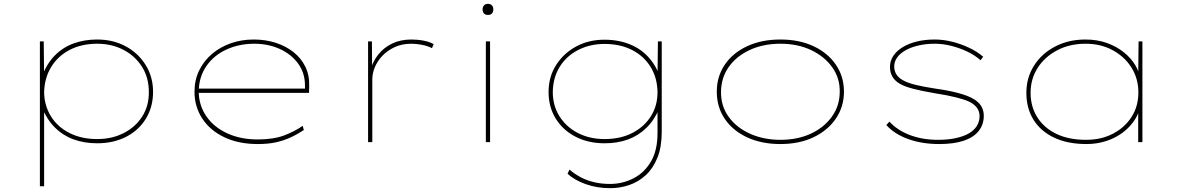

<svg xmlns="http://www.w3.org/2000/svg" viewBox="-20 -741 6148 1001"><path d="M188 230V-525H208L210 -343L199 -342Q223 -408 265 -451Q307 -494 363.5 -514.5Q420 -535 486 -535Q570 -535 635.5 -499.5Q701 -464 739.5 -402Q778 -340 778 -262Q778 -184 741 -123Q704 -62 638 -28Q572 6 487 6Q420 6 364.5 -14Q309 -34 267 -75.5Q225 -117 199 -180H210V230ZM487 -16Q564 -16 625.5 -47.5Q687 -79 722 -134.5Q757 -190 756 -262Q756 -336 720.5 -392.5Q685 -449 624 -481Q563 -513 487 -513Q405 -513 343.5 -481Q282 -449 247 -392Q212 -335 210 -260Q211 -191 245 -135.5Q279 -80 341.5 -48Q404 -16 487 -16Z M1324 10Q1224 10 1149.5 -25.5Q1075 -61 1034.5 -123Q994 -185 994 -263Q994 -324 1018.5 -374Q1043 -424 1085.5 -460Q1128 -496 1183.5 -515.5Q1239 -535 1303 -535Q1364 -535 1417 -518Q1470 -501 1510 -469.5Q1550 -438 1572 -393Q1594 -348 1592 -291L1591 -257H1006V-279H1580L1570 -270V-295Q1570 -361 1534 -410Q1498 -459 1438 -486Q1378 -513 1306 -513Q1227 -513 1161 -483Q1095 -453 1056 -396.5Q1017 -340 1016 -263Q1017 -191 1056 -134.5Q1095 -78 1164.5 -46Q1234 -14 1323 -14Q1406 -14 1461.5 -35Q1517 -56 1558 -85L1564 -63Q1529 -40 1494 -24Q1459 -8 1418.5 1Q1378 10 1324 10Z M1899 0V-525H1919L1920 -377L1910 -371Q1923 -420 1952 -456.5Q1981 -493 2024.5 -514Q2068 -535 2125 -535Q2158 -535 2189 -529Q2220 -523 2241 -511L2232 -490Q2209 -502 2179 -507.5Q2149 -513 2125 -513Q2075 -513 2037 -495Q1999 -477 1973 -449.5Q1947 -422 1934 -390Q1921 -358 1921 -328V0Z M2513 0V-525H2535V0ZM2524 -663Q2510 -663 2503 -671Q2496 -679 2496 -692Q2496 -704 2503 -712.5Q2510 -721 2524 -721Q2537 -721 2544.5 -713Q2552 -705 2552 -692Q2552 -679 2545 -671Q2538 -663 2524 -663Z M3162 240Q3092 240 3033.5 219Q2975 198 2939 165L2949 143Q2974 165 3005.5 182Q3037 199 3076 208.5Q3115 218 3161 218Q3224 218 3281 189.5Q3338 161 3373 102.5Q3408 44 3408 -47V-181H3420Q3393 -117 3351 -75.5Q3309 -34 3254.5 -14Q3200 6 3132 6Q3047 6 2981 -28Q2915 -62 2877.5 -122.5Q2840 -183 2840 -261Q2840 -340 2879 -401.5Q2918 -463 2983.5 -498.5Q3049 -534 3131 -534Q3172 -534 3208.5 -526.5Q3245 -519 3277.5 -504Q3310 -489 3337 -466Q3364 -443 3385 -412.5Q3406 -382 3419 -343L3408 -344L3410 -525H3430V-53Q3430 25 3407.5 81Q3385 137 3347 172Q3309 207 3261 223.5Q3213 240 3162 240ZM3132 -16Q3215 -16 3277 -48Q3339 -80 3373.5 -135Q3408 -190 3408 -260Q3407 -335 3372 -392Q3337 -449 3275 -480.5Q3213 -512 3132 -512Q3056 -512 2994.5 -480.5Q2933 -449 2898 -392.5Q2863 -336 2862 -261Q2862 -190 2897 -134.5Q2932 -79 2993 -47.5Q3054 -16 3132 -16Z M4049 10Q3950 10 3875 -25Q3800 -60 3758.5 -121.5Q3717 -183 3717 -263Q3717 -342 3758.5 -403.5Q3800 -465 3875 -500Q3950 -535 4049 -535Q4147 -535 4221.5 -500Q4296 -465 4338 -403.5Q4380 -342 4380 -263Q4380 -185 4338 -123Q4296 -61 4221.5 -25.5Q4147 10 4049 10ZM4049 -12Q4137 -12 4206 -43.5Q4275 -75 4316.5 -132Q4358 -189 4358 -263Q4359 -335 4318 -391.5Q4277 -448 4207.5 -480.5Q4138 -513 4049 -513Q3959 -513 3889 -480.5Q3819 -448 3779.5 -392Q3740 -336 3739 -263Q3738 -189 3778.5 -132.5Q3819 -76 3890 -44Q3961 -12 4049 -12Z M4877 10Q4787 10 4715 -16Q4643 -42 4601 -89L4617 -107Q4658 -62 4723.5 -37Q4789 -12 4870 -12Q4923 -12 4963.5 -21Q5004 -30 5031 -45.5Q5058 -61 5072.5 -84Q5087 -107 5087 -136Q5087 -183 5035 -210Q5010 -222 4964 -233.5Q4918 -245 4853 -255Q4788 -266 4741.5 -278Q4695 -290 4670 -305Q4645 -320 4632.5 -341.5Q4620 -363 4620 -392Q4620 -424 4637.5 -450Q4655 -476 4686 -495Q4717 -514 4759.5 -524.5Q4802 -535 4853 -535Q4898 -535 4944 -523.5Q4990 -512 5032.5 -492Q5075 -472 5106 -445L5092 -427Q5063 -453 5023 -472Q4983 -491 4939.5 -502Q4896 -513 4854 -513Q4808 -513 4769 -504Q4730 -495 4701.5 -479Q4673 -463 4657.5 -441.5Q4642 -420 4642 -394Q4642 -371 4653.5 -353Q4665 -335 4687 -323Q4711 -309 4754 -298.5Q4797 -288 4857 -279Q4928 -269 4977.5 -255.5Q5027 -242 5054 -226Q5082 -210 5095.5 -188Q5109 -166 5109 -137Q5109 -91 5082 -57.5Q5055 -24 5003.5 -7Q4952 10 4877 10Z M5645 10Q5546 10 5475.5 -23.5Q5405 -57 5368 -117Q5331 -177 5331 -257Q5331 -336 5371 -399Q5411 -462 5481 -498.5Q5551 -535 5639 -535Q5700 -535 5750.5 -517Q5801 -499 5839 -468.5Q5877 -438 5899 -401Q5921 -364 5924 -327H5914L5916 -525H5936V0H5914V-188L5927 -203Q5922 -157 5897.5 -118.5Q5873 -80 5835 -51Q5797 -22 5748 -6Q5699 10 5645 10ZM5642 -12Q5721 -12 5782.5 -44Q5844 -76 5879.5 -131.5Q5915 -187 5915 -259Q5915 -330 5880 -387Q5845 -444 5782.5 -478.5Q5720 -513 5640 -513Q5556 -513 5491 -478.5Q5426 -444 5389.5 -386.5Q5353 -329 5353 -257Q5353 -186 5387.5 -130.5Q5422 -75 5486.5 -43.5Q5551 -12 5642 -12Z"/></svg>

Font: Lexend Tera Thin
Style: Regular
Weight: 250
Version: Version 1.007